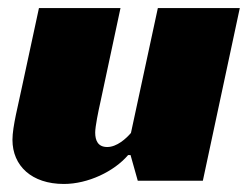

<svg xmlns="http://www.w3.org/2000/svg" viewBox="-20 -450 625 478"><path d="M306 -119C294 -105 271 -84 247 -84C224 -84 217 -100 217 -120C217 -135 225 -174 230 -196L280 -430H77L35 -235C26 -191 11 -135 11 -102C11 -37 59 8 139 8C199 8 264 -23 299 -64H305L323 0H485L577 -430H373Z"/></svg>

Font: Racing Sans One
Style: Regular
Weight: 400
Designer: Pablo Impallari, Rodrigo Fuenzalida
Foundry: Pablo Impallari, Rodrigo Fuenzalida
Version: Version 1.001